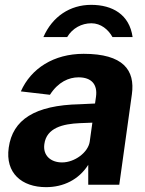

<svg xmlns="http://www.w3.org/2000/svg" viewBox="-20 -762 600 792"><path d="M170 10C242 10 305 -21 344 -82V0H472L524 -373C538 -473 488 -540 325 -540C202 -540 108 -480 66 -385L186 -371C220 -424 264 -443 304 -443C358 -443 383 -413 376 -363L372 -335L309 -332C123 -328 32 -268 16 -153C1 -48 70 10 170 10ZM257 -609C279 -646 317 -666 357 -666C396 -666 427 -640 444 -609H527C514 -702 444 -742 356 -742C269 -742 196 -694 159 -609ZM236 -92C190 -92 156 -120 163 -168C172 -235 240 -251 309 -254L361 -256L350 -177C343 -133 288 -92 236 -92Z"/></svg>

Font: Cheyenne Sans
Style: Bold Italic
Weight: 700
Italic angle: -8.13011°
Designer: The Public Sans project authors (U.S. Web Design System), Libre Franklin designed by Pablo Impallari and Rodrigo Fuenzal
Foundry: The Cheyenne Sans Project Authors
Version: Version 2.007